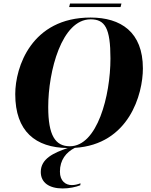

<svg xmlns="http://www.w3.org/2000/svg" viewBox="-20 -824 852 1083"><path d="M370 -784H660L665 -804H375ZM334 239C371 239 408 231 433 221L434 210C417 216 403 220 385 220C351 220 318 198 318 144C318 78 353 35 402 10C708 -9 786 -293 786 -438C786 -644 661 -725 491 -725C157 -725 66 -445 66 -293C66 -83 180 9 362 11C283 38 210 71 210 146C210 206 257 239 334 239ZM374 1C292 1 252 -60 252 -220C252 -423 328 -715 491 -715C572 -715 603 -666 603 -494C603 -284 529 1 374 1Z"/></svg>

Font: Noto Serif Display ExtraBold
Style: Italic
Weight: 800
Italic angle: -12°
Designer: Monotype Design Team
Foundry: Monotype Imaging Inc.
Version: Version 2.009